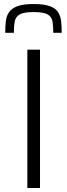

<svg xmlns="http://www.w3.org/2000/svg" viewBox="-20 -935 335 955"><path d="M116 0V-688H179V0ZM147 -915Q199 -915 227.5 -904.5Q256 -894 268.5 -875Q281 -856 284 -830Q287 -804 287 -772H245Q245 -806 241 -829Q237 -852 216.5 -863.5Q196 -875 147 -875Q99 -875 78.5 -863.5Q58 -852 53.5 -829Q49 -806 49 -772H6Q6 -804 9 -830Q12 -856 25.5 -875Q39 -894 67.5 -904.5Q96 -915 147 -915Z"/></svg>

Font: Saira SemiExpanded Light
Style: Regular
Weight: 300
Width: 6
Designer: Hector Gatti with collaboration of the Omnibus-Type team
Foundry: Omnibus-Type
Version: Version 1.101